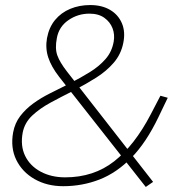

<svg xmlns="http://www.w3.org/2000/svg" viewBox="-20 -730 692 760"><path d="M557 10 214 -426Q183 -466 171 -502.5Q159 -539 166 -579Q174 -622 198 -651Q222 -680 258 -695Q294 -710 337 -710Q383 -710 415.5 -691Q448 -672 462.5 -638Q477 -604 468 -560Q459 -515 430 -481.5Q401 -448 360.5 -422.5Q320 -397 276 -374L269 -370Q223 -347 180.5 -324Q138 -301 108 -273Q78 -245 70 -206Q60 -153 79.5 -113Q99 -73 141 -50.5Q183 -28 238 -28Q351 -28 432 -91.5Q513 -155 577 -278L615 -351L644 -343L607 -266Q559 -166 500.5 -106Q442 -46 374 -19.5Q306 7 230 7Q166 7 117 -21Q68 -49 44.5 -97Q21 -145 32 -206Q39 -243 60 -270.5Q81 -298 111 -320Q141 -342 177 -360Q213 -378 249 -396L258 -401Q299 -422 335.5 -444.5Q372 -467 397.5 -496Q423 -525 430 -565Q435 -593 425.5 -618Q416 -643 393 -659.5Q370 -676 334 -676Q288 -676 250.5 -650Q213 -624 205 -579Q197 -538 207 -510.5Q217 -483 245 -447L586 -10Z"/></svg>

Font: REM Medium Thin
Style: Italic
Weight: 250
Italic angle: -11°
Version: Version 1.005;gftools[0.9.28]